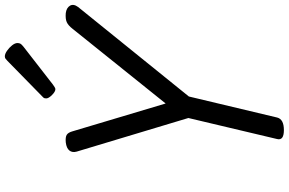

<svg xmlns="http://www.w3.org/2000/svg" viewBox="-220 -960 1194 794"><g transform="rotate(-90 377.0 -563.0)"><path d="M236 14Q192 14 199 -14L286 -381L147 -843Q142 -861 151.5 -873Q161 -885 185 -888Q207 -890 216.5 -884Q226 -878 231 -860L346 -475L655 -860Q669 -878 682.5 -884Q696 -890 720 -888Q742 -885 750.5 -870.5Q759 -856 745 -837L375 -379L288 -14Q281 14 236 14ZM405 -931Q395 -931 381 -945Q367 -959 367 -969Q367 -973 368 -976.5Q369 -980 376 -986L522 -1129Q527 -1134 531 -1137Q535 -1140 541 -1140Q551 -1140 564 -1131Q577 -1122 586.5 -1110Q596 -1098 596 -1088Q596 -1081 593.5 -1076Q591 -1071 581 -1063L424 -941Q418 -937 413.5 -934Q409 -931 405 -931Z"/></g></svg>

Font: Playwrite AT
Style: Italic
Weight: 400
Italic angle: -13.0072°
Designer: Veronika Burian, José Scaglione
Foundry: TypeTogether
Version: Version 1.002